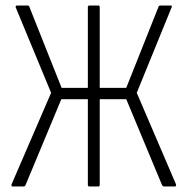

<svg xmlns="http://www.w3.org/2000/svg" viewBox="-20 -675 679 695"><path d="M26 0Q20 0 22 -8L165 -339L37 -648Q35 -655 42 -655H80Q85 -655 86 -651L203 -357H298V-649Q298 -655 303 -655H336Q341 -655 341 -649V-357H437L554 -651Q555 -655 561 -655H598Q601 -655 602 -653Q603 -651 601 -648L475 -339L617 -8Q618 -5 617 -2.5Q616 0 613 0H574Q572 0 570.5 -1Q569 -2 567 -4L437 -316H341V-6Q341 0 336 0H303Q298 0 298 -6V-316H202L72 -4Q71 -2 69.5 -1Q68 0 65 0Z"/></svg>

Font: Sofia Sans Condensed Light
Style: Regular
Weight: 300
Designer: Botio Nikoltchev, Ani Petrova
Foundry: lettersoup
Version: Version 4.101